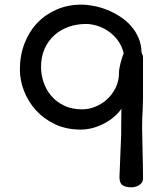

<svg xmlns="http://www.w3.org/2000/svg" viewBox="-20 -551 715 820"><path d="M64.9 -253.9Q64.9 -314.5 84.7 -365.5Q104.5 -416.5 139.6 -453.4Q174.8 -490.2 222.9 -510.7Q271 -531.2 327.1 -531.2Q352.5 -531.2 381.3 -525.6Q410.2 -520 438.5 -508.5Q466.8 -497.1 493.2 -480Q519.5 -462.9 539.6 -440.2Q559.6 -417.5 571.8 -388.7Q584 -359.9 584.5 -325.7Q586.4 -322.8 588.6 -317.4Q590.8 -312 590.8 -304.7V-168.9Q590.8 -146.5 590.6 -125.7Q590.3 -105 589.4 -84Q588.4 -65.9 587.6 -47.6Q586.9 -29.3 586.9 -6.3Q587.4 45.9 589.1 101.8Q590.8 157.7 590.8 210.9Q590.8 221.7 585.4 229Q580.1 236.3 572.5 240.7Q564.9 245.1 556.4 247.1Q547.9 249 541.5 249Q517.1 249 503.7 240.2Q490.2 231.4 490.2 205.6L497.6 22Q497.6 6.3 497.6 -20Q497.6 -46.4 498.5 -86.4Q486.3 -68.8 467.8 -52.7Q449.2 -36.6 426.5 -24.4Q403.8 -12.2 377.9 -4.9Q352.1 2.4 324.2 2.4Q263.2 2.4 214.8 -20.5Q166.5 -43.5 133.3 -80.3Q100.1 -117.2 82.5 -162.8Q64.9 -208.5 64.9 -253.9ZM155.3 -264.6Q155.3 -233.9 165.5 -201.7Q175.8 -169.4 197.5 -143.3Q219.2 -117.2 252.4 -100.6Q285.6 -84 332 -84Q358.4 -84 386.2 -95Q414.1 -106 436.8 -126.5Q459.5 -147 473.9 -176Q488.3 -205.1 488.3 -241.7Q488.3 -249 490 -259.3Q491.7 -269.5 494.6 -280.8Q497.6 -292 501 -303.2Q504.4 -314.5 508.3 -323.2Q501 -354.5 483.4 -378.2Q465.8 -401.9 443.1 -417.5Q420.4 -433.1 395 -440.9Q369.6 -448.7 347.2 -448.7Q309.1 -448.7 274.4 -436.8Q239.7 -424.8 213.1 -401.4Q186.5 -377.9 170.9 -343.5Q155.3 -309.1 155.3 -264.6Z"/></svg>

Font: Short Stack
Style: Regular
Weight: 400
Designer: James Grieshaber
Foundry: James Grieshaber
Version: Version 1.002